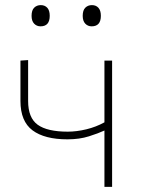

<svg xmlns="http://www.w3.org/2000/svg" viewBox="-20 -731 554 751"><path d="M388.5 0V-220.5Q365 -209.5 328 -197.8Q291 -186 244 -186Q154.5 -186 107.2 -221.2Q60 -256.5 60 -336V-494L90 -496V-336Q90 -270 127.5 -243Q165 -216 245 -216Q279.5 -216 317.8 -225.2Q356 -234.5 388.5 -252.5V-494H418.5V0ZM338.5 -628Q323.5 -628 313.5 -638.5Q303.5 -649 303.5 -669Q303.5 -691 313.8 -701Q324 -711 339.5 -711Q355.5 -711 365 -700.5Q374.5 -690 374.5 -669Q374.5 -628 338.5 -628ZM138.5 -628Q123.5 -628 113.5 -638.5Q103.5 -649 103.5 -669Q103.5 -691 113.8 -701Q124 -711 139.5 -711Q155.5 -711 165 -700.5Q174.5 -690 174.5 -669Q174.5 -628 138.5 -628Z"/></svg>

Font: Heraclito Thin
Style: Regular
Weight: 100
Designer: Kostas Bartsokas (font) & Cristiano Sobral (main changes)
Foundry: Kostas Bartsokas (font) & Cristiano Sobral (main changes)
Version: Version 1.00;July 8, 2020;FontCreator 13.0.0.2655 64-bit